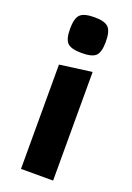

<svg xmlns="http://www.w3.org/2000/svg" viewBox="-142 -784 574 837"><g transform="rotate(20 145.0 -365.5)"><path d="M70 -484 219 -504V0H70ZM146 -565Q97 -565 79.5 -582Q62 -599 62 -647Q62 -696 79.5 -713.5Q97 -731 146 -731Q193 -731 210.5 -713.5Q228 -696 228 -647Q228 -599 211 -582Q194 -565 146 -565Z"/></g></svg>

Font: Changa SemiBold
Style: Regular
Weight: 600
Designer: Eduardo Rodriguez Tunni
Foundry: Eduardo Rodriguez Tunni
Version: Version 3.002; ttfautohint (v1.8.2)